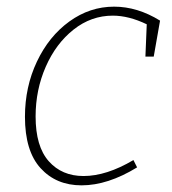

<svg xmlns="http://www.w3.org/2000/svg" viewBox="-20 -550 517 577"><path d="M461 -488 442 -380H417L421 -477Q367 -503 319 -503Q254 -503 201 -461Q148 -419 117.5 -349.5Q87 -280 87 -200Q87 -110 126.5 -65.5Q166 -21 231 -21Q300 -21 381 -69L392 -47Q304 7 225 7Q149 7 102 -44.5Q55 -96 55 -199Q55 -289 91 -365Q127 -441 188.5 -485.5Q250 -530 323 -530Q393 -530 461 -488Z"/></svg>

Font: Bitter Pro ExtraLight
Style: Italic
Weight: 275
Italic angle: -9°
Designer: Sol Matas, and Bitter project Authors
Foundry: Sol Matas
Version: Version 1.010